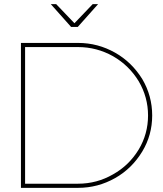

<svg xmlns="http://www.w3.org/2000/svg" viewBox="-20 -906 788 926"><path d="M535 -652C480 -683 421 -699 356 -699H81V0H356C421 0 480 -16 535 -47C590 -78 633 -121 666 -175C698 -228 714 -286 714 -349C714 -412 698 -471 666 -525C633 -578 590 -621 535 -652ZM525 -65C473 -35 417 -20 356 -20H101V-679H356C417 -679 473 -664 525 -635C577 -605 618 -565 649 -514C679 -463 694 -408 694 -349C694 -290 679 -235 649 -185C618 -134 577 -94 525 -65ZM427 -886 339 -794 251 -886H225L323 -776H355L453 -886Z"/></svg>

Font: Argentum Sans Thin
Style: Regular
Weight: 250
Designer: Julieta Ulanovsky
Foundry: Julieta Ulanovsky
Version: Version 5.001;February 15, 2019;FontCreator 11.5.0.2425 64-b